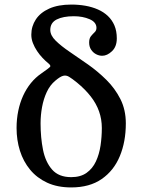

<svg xmlns="http://www.w3.org/2000/svg" viewBox="-20 -810 623 840"><path d="M157.5 -270Q157.5 -306 164 -341.5Q170.5 -377 184.5 -407.2Q198.5 -437.5 222 -457Q242.5 -474.5 255.8 -478.2Q269 -482 282.2 -474Q295.5 -466 316.5 -449Q353 -419 377.2 -387.8Q401.5 -356.5 413.5 -322.2Q425.5 -288 425.5 -250Q425.5 -211 419.8 -172.8Q414 -134.5 399.5 -103.5Q385 -72.5 358.8 -53.8Q332.5 -35 291.5 -35Q237 -35 208 -68Q179 -101 168.2 -154.5Q157.5 -208 157.5 -270ZM402 -688Q402 -676.5 394 -669Q386 -661.5 378 -651.8Q370 -642 370 -624Q370 -605.5 378.8 -592.5Q387.5 -579.5 400.5 -572.8Q413.5 -566 427 -566Q449 -566 470 -586Q491 -606 491 -642Q491 -674 480.8 -698.2Q470.5 -722.5 452 -740Q433.5 -757.5 408.5 -768.5Q383.5 -779.5 354 -784.8Q324.5 -790 292 -790Q234.5 -790 195.5 -772.5Q156.5 -755 136.8 -725Q117 -695 117 -658Q117 -639.5 124 -621.5Q131 -603.5 142 -587Q153 -570.5 166 -556.8Q179 -543 191.5 -533Q203 -523.5 199.5 -518.2Q196 -513 162 -489.5Q135.5 -471.5 115.2 -446.5Q95 -421.5 81 -390.8Q67 -360 59.8 -324.5Q52.5 -289 52.5 -250Q52.5 -197.5 67.2 -150.5Q82 -103.5 111.8 -67.5Q141.5 -31.5 186.2 -10.8Q231 10 291.5 10Q372 10 425 -26.8Q478 -63.5 504.2 -126.8Q530.5 -190 530.5 -270Q530.5 -329.5 506.8 -376.5Q483 -423.5 445.2 -460.8Q407.5 -498 365.2 -527.8Q323 -557.5 285.2 -583Q247.5 -608.5 223.8 -631.8Q200 -655 200 -679Q200 -710.5 228 -724.8Q256 -739 303 -739Q342 -739 372 -726Q402 -713 402 -688Z"/></svg>

Font: Besley
Style: Regular
Weight: 400
Designer: Owen Earl
Foundry: indestructible type*
Version: Version 4.000